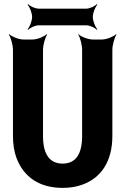

<svg xmlns="http://www.w3.org/2000/svg" viewBox="-20 -903 623 933"><path d="M284 -108C221 -108 189 -154 189 -242V-661C189 -685 200 -722 209 -735L207 -737C195 -725 161 -711 138 -711H94C71 -711 37 -725 25 -737L23 -735C32 -722 43 -685 43 -661V-242C43 -201 49 -164 61 -133C96 -43 171 10 284 10C319 10 352 5 381 -6C467 -37 526 -114 526 -242V-661C526 -685 537 -722 546 -735L544 -737C532 -725 498 -711 475 -711H431C408 -711 373 -725 361 -737L360 -735C369 -722 379 -685 379 -661V-242C379 -154 348 -108 284 -108ZM431 -821C431 -840 443 -870 453 -880L450 -883C442 -873 416 -861 400 -861H168C151 -861 125 -873 117 -883L114 -880C124 -870 136 -840 136 -821C136 -801 124 -771 114 -761L117 -758C125 -768 151 -780 168 -780H400C416 -780 442 -768 450 -758L453 -761C443 -771 431 -801 431 -821Z"/></svg>

Font: Asimov
Style: EdgeExtreme
Weight: 500
Designer: Google
Version: Version 2.000980: 2014